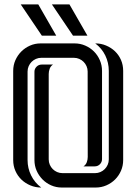

<svg xmlns="http://www.w3.org/2000/svg" viewBox="-20 -838 611 860"><path d="M39.1 -520.5Q39.1 -545.9 48.8 -568.1Q58.6 -590.3 75.4 -607.2Q92.3 -624 114.5 -633.8Q136.7 -643.6 162.1 -643.6H314Q339.4 -643.6 361.8 -633.8Q384.3 -624 400.9 -607.4Q417.5 -590.8 427.2 -568.4Q437 -545.9 437 -520.5V-125.5Q437 -111.8 427.5 -102.3Q418 -92.8 404.3 -92.8H354Q364.3 -99.6 368.7 -111.3Q373 -123 373 -134.8L372.6 -517.6Q372.6 -530.3 367.7 -541.5Q362.8 -552.7 354.5 -561Q346.2 -569.3 335 -574.2Q323.7 -579.1 311 -579.1H165Q152.3 -579.1 141.1 -574.2Q129.9 -569.3 121.6 -561Q113.3 -552.7 108.4 -541.5Q103.5 -530.3 103.5 -517.6V-121.1Q103.5 -84.5 119.4 -52.2Q135.3 -20 164.6 2Q138.7 2 116 -7.6Q93.3 -17.1 76.2 -33.4Q59.1 -49.8 49.1 -72.3Q39.1 -94.7 39.1 -121.1ZM531.7 -121.1Q531.7 -95.7 522 -73.2Q512.2 -50.8 495.6 -34.2Q479 -17.6 456.5 -7.8Q434.1 2 408.7 2H256.8Q231.4 2 209.2 -7.8Q187 -17.6 170.4 -34.4Q153.8 -51.3 144 -73.5Q134.3 -95.7 134.3 -121.1V-516.6Q134.3 -529.8 143.8 -539.3Q153.3 -548.8 166.5 -548.8H217.3Q207 -542 202.6 -530.3Q198.2 -518.6 198.2 -506.8V-124Q198.2 -111.3 203.1 -100.1Q208 -88.9 216.3 -80.6Q224.6 -72.3 235.8 -67.4Q247.1 -62.5 259.8 -62.5H405.8Q418.5 -62.5 429.7 -67.4Q440.9 -72.3 449.2 -80.6Q457.5 -88.9 462.4 -100.1Q467.3 -111.3 467.3 -124V-520.5Q467.3 -557.1 451.7 -589.4Q436 -621.6 406.7 -643.6Q432.6 -643.6 455.3 -634Q478 -624.5 495.1 -608.2Q512.2 -591.8 522 -569.3Q531.7 -546.9 531.7 -520.5ZM151.4 -818.4 231.9 -678.2H167.5L72.8 -818.4ZM291 -818.4 371.6 -678.2H307.1L212.4 -818.4Z"/></svg>

Font: Isar CAT
Style: Regular
Weight: 400
Designer: Digitized by Peter Wiegel
Foundry: CAT-Fonts, Peter Wiegel
Version: Version 1.000; ttfautohint (v1.3)